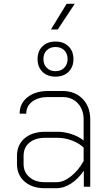

<svg xmlns="http://www.w3.org/2000/svg" viewBox="-20 -989 580 1017"><path d="M70 -120V-164Q70 -222 110.5 -256.5Q151 -291 219 -291H286Q321 -291 359 -278.5Q397 -266 423 -245V-356Q423 -409 392 -442Q361 -475 311 -475H235Q183 -475 151 -451Q119 -427 119 -387H84Q84 -441 125.5 -474Q167 -507 235 -507H311Q377 -507 417.5 -465.5Q458 -424 458 -356V0H424V-85Q394 -41 356 -16.5Q318 8 280 8H217Q151 8 110.5 -27Q70 -62 70 -120ZM280 -24Q317 -24 356 -55Q395 -86 423 -136V-207Q400 -230 362 -244.5Q324 -259 286 -259H219Q167 -259 136 -233.5Q105 -208 105 -164V-120Q105 -77 136 -50.5Q167 -24 217 -24ZM179 -676Q179 -718 205 -743.5Q231 -769 274 -769Q317 -769 343 -743.5Q369 -718 369 -676Q369 -634 343 -608.5Q317 -583 274 -583Q231 -583 205 -608.5Q179 -634 179 -676ZM338 -676Q338 -705 320.5 -722.5Q303 -740 274 -740Q245 -740 227.5 -722.5Q210 -705 210 -676Q210 -648 227.5 -630Q245 -612 274 -612Q303 -612 320.5 -630Q338 -648 338 -676ZM333 -969H376L286 -833H250Z"/></svg>

Font: Bai Jamjuree ExtraLight
Style: Regular
Weight: 275
Designer: Katatrad Aksorn Co.,Ltd.
Foundry: Cadson Demak Co.,Ltd.
Version: Version 1.000; ttfautohint (v1.6)